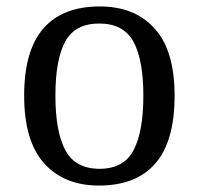

<svg xmlns="http://www.w3.org/2000/svg" viewBox="-20 -566 617 596"><path d="M287 10Q179 10 117 -59Q55 -128 55 -269Q55 -409 114.5 -477.5Q174 -546 290 -546Q398 -546 460 -477.5Q522 -409 522 -269Q522 -128 462.5 -59Q403 10 287 10ZM289 -42Q364 -42 394.5 -99.5Q425 -157 425 -269Q425 -381 394 -437Q363 -493 288 -493Q213 -493 182.5 -437Q152 -381 152 -269Q152 -157 183 -99.5Q214 -42 289 -42Z"/></svg>

Font: Noto Serif Khitan Small Script
Style: Regular
Weight: 400
Designer: LIU Zhao, ZHANG Congyu, Kushim JIANG
Foundry: Guyu Beijing Co. Ltd.
Version: Version 1.000; ttfautohint (v1.8.4.7-5d5b)